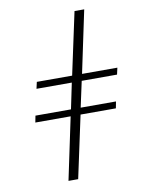

<svg xmlns="http://www.w3.org/2000/svg" viewBox="-86 -819 651 878"><g transform="rotate(-10 240.0 -380.0)"><path d="M160 0H205L267 -289H431L437 -320H273L299 -440H463L470 -471H306L367 -760H322L260 -471H96L89 -440H253L228 -320H63L57 -289H221Z"/></g></svg>

Font: Noto Serif Display Condensed Light
Style: Italic
Weight: 300
Width: 3
Italic angle: -12°
Designer: Monotype Design Team
Foundry: Monotype Imaging Inc.
Version: Version 2.009